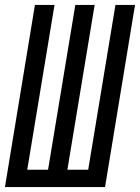

<svg xmlns="http://www.w3.org/2000/svg" viewBox="-28 -755 565 775"><path d="M-8 0 113 -735H192L82 -70H166L276 -735H354L244 -70H328L438 -735H517L396 0Z"/></svg>

Font: Iosevka Algr
Style: Italic
Weight: 400
Italic angle: -9°
Monospace: yes
Designer: Belleve Invis
Foundry: Belleve Invis
Version: Version 26.0.2; ttfautohint (v1.8.3)